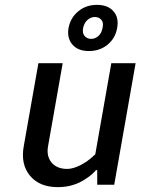

<svg xmlns="http://www.w3.org/2000/svg" viewBox="-20 -760 590 790"><path d="M262 -645Q270 -687 302 -713.5Q334 -740 379 -740Q424 -740 447 -713.5Q470 -687 462 -645Q455 -603 423 -576.5Q391 -550 346 -550Q301 -550 278 -576.5Q255 -603 262 -645ZM402 -645Q407 -667 397 -678.5Q387 -690 370 -690Q354 -690 340.5 -678.5Q327 -667 322 -645Q318 -623 328.5 -611.5Q339 -600 355 -600Q371 -600 384.5 -611.5Q398 -623 402 -645ZM218 10Q142 10 103 -37.5Q64 -85 78 -160L138 -500H238L178 -160Q170 -118 192 -91.5Q214 -65 256 -65Q290 -65 336 -95Q354 -108 372 -125L438 -500H538L450 0H380V-60H375Q358 -40 334 -25Q284 10 218 10Z"/></svg>

Font: Scada
Style: Italic
Weight: 400
Italic angle: -10°
Designer: Jovanny Lemonad
Foundry: Jovanny Lemonad
Version: Version 4.100;PS 004.100;hotconv 1.0.88;makeotf.lib2.5.64775